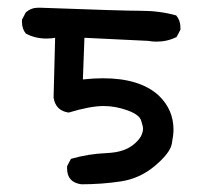

<svg xmlns="http://www.w3.org/2000/svg" viewBox="-20 -484 540 498"><path d="M191 -6Q154 -11 154 -47V-53L164 -72Q209 -85 257.5 -87Q306 -89 331 -113Q351 -131 351 -151Q351 -156 346 -171.5Q341 -187 310 -198Q279 -209 249 -209Q214 -209 158 -192Q124 -197 119 -231L123 -386Q112 -384 101 -384Q71 -384 47 -397Q37 -409 37 -427V-433L47 -452Q61 -464 79 -464H84Q298 -456 346 -456Q394 -456 437 -444Q448 -431 448 -413V-407L438 -388Q414 -376 386 -376Q375 -376 364 -378L199 -386L195 -278Q224 -281 247 -281Q342 -281 391 -237Q430 -200 430 -148Q430 -134 425.5 -110.5Q421 -87 382 -54Q343 -21 293.5 -13.5Q244 -6 191 -6Z"/></svg>

Font: Xiaolai SC
Style: Regular
Weight: 400
Designer: Nozomi Seto 瀬戸のぞみ
Version: Version 3.11;December 4, 2020;FontCreator 13.0.0.2613 64-bit